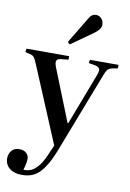

<svg xmlns="http://www.w3.org/2000/svg" viewBox="-107 -846 774 1140"><g transform="rotate(10 280.0 -276.0)"><path d="M108 230Q60 230 32.5 207.5Q5 185 5 147Q5 121 21 101.5Q37 82 67 82Q94 82 109 95.5Q124 109 125 129Q125 139 122.5 155Q120 171 112 198Q135 200 157 191Q179 182 202.5 153Q226 124 250 64L267 25L76 -431Q64 -461 56 -471Q48 -481 33 -484L2 -492L5 -513H262V-492L216 -487Q197 -485 191.5 -474Q186 -463 196 -436L322 -120H326L445 -432Q456 -460 449 -471.5Q442 -483 420 -487L384 -493L387 -513H560V-492L527 -486Q510 -482 500.5 -473Q491 -464 480 -433L300 33Q278 92 256 130.5Q234 169 212 190.5Q190 212 164.5 221Q139 230 108 230ZM253 -582 240 -595 334 -751Q344 -769 354.5 -775.5Q365 -782 376 -782Q392 -782 402.5 -774.5Q413 -767 418.5 -755.5Q424 -744 424 -731Q424 -715 413.5 -702Q403 -689 387 -677Z"/></g></svg>

Font: Literata 60pt Medium
Style: Regular
Weight: 500
Designer: Latin by Veronika Burian and Jose Scaglione. Greek by Irene Vlachou. Cyrillic by Vera Evstafieva.
Foundry: TypeTogether
Version: Version 3.103;gftools[0.9.29]